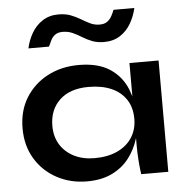

<svg xmlns="http://www.w3.org/2000/svg" viewBox="-53 -792 829 854"><g transform="rotate(-5 361.5 -364.5)"><path d="M302 11Q228 11 167.5 -21.5Q107 -54 71.5 -112.5Q36 -171 36 -248Q36 -327 72 -385Q108 -443 169.5 -475.5Q231 -508 309 -508Q395 -508 447.5 -473.5Q500 -439 524 -380Q530 -364 535 -348V-497H665V0H544Q544 0 541.5 -19.5Q539 -39 537 -69Q535 -99 535 -128V-162Q534 -160 534 -159Q520 -113 491 -74.5Q462 -36 415 -12.5Q368 11 302 11ZM344 -89Q403 -89 446 -109Q489 -129 512 -165Q535 -201 535 -248Q535 -299 511.5 -334.5Q488 -370 445.5 -388.5Q403 -407 344 -407Q261 -407 215 -363.5Q169 -320 169 -248Q169 -200 191 -164.5Q213 -129 252.5 -109Q292 -89 344 -89ZM431 -600Q401 -600 378 -609Q355 -618 335 -630.5Q315 -643 295 -652Q275 -661 251 -661Q230 -661 217.5 -652Q205 -643 198 -629Q191 -615 185 -601H93Q101 -638 119.5 -669.5Q138 -701 168 -720.5Q198 -740 239 -740Q270 -740 293.5 -731Q317 -722 337.5 -709.5Q358 -697 377 -688Q396 -679 418 -679Q440 -679 452.5 -688.5Q465 -698 472.5 -712Q480 -726 485 -739H578Q570 -703 551.5 -671Q533 -639 503 -619.5Q473 -600 431 -600Z"/></g></svg>

Font: Syne Modified
Style: Bold
Weight: 700
Designer: Lucas Descroix
Foundry: Bonjour Monde
Version: Version 2.200